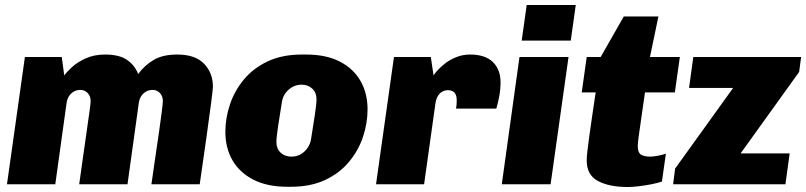

<svg xmlns="http://www.w3.org/2000/svg" viewBox="-20 -740 3238 771"><path d="M8 0 80 -511H228L238 -437Q247 -450 268.5 -470Q290 -490 324 -505.5Q358 -521 402 -521Q459 -521 490 -499.5Q521 -478 535 -443Q560 -477 596.5 -499Q633 -521 692 -521Q764 -521 799.5 -484Q835 -447 835 -392Q835 -383 828 -328.5Q821 -274 809 -188.5Q797 -103 782 0H588Q596 -58 604.5 -114Q613 -170 619.5 -216.5Q626 -263 630 -294.5Q634 -326 634 -334Q634 -354 622 -366.5Q610 -379 593 -379Q578 -379 566 -372Q554 -365 546.5 -353Q539 -341 537 -324L492 0H298Q306 -58 314 -113.5Q322 -169 328.5 -215.5Q335 -262 339.5 -293.5Q344 -325 344 -334Q344 -354 332 -366.5Q320 -379 303 -379Q288 -379 276 -372Q264 -365 256.5 -353Q249 -341 247 -324L202 0Z M1134 10Q1053 10 997.5 -18.5Q942 -47 913.5 -96.5Q885 -146 885 -210Q885 -266 903.5 -321Q922 -376 960 -421.5Q998 -467 1056 -494Q1114 -521 1192 -521H1209Q1290 -521 1345 -492.5Q1400 -464 1428 -414.5Q1456 -365 1456 -301Q1456 -245 1437.5 -190Q1419 -135 1381 -89.5Q1343 -44 1285 -17Q1227 10 1149 10ZM1150 -111Q1171 -111 1187.5 -120.5Q1204 -130 1215 -146Q1226 -162 1229 -181Q1238 -237 1244.5 -280Q1251 -323 1251 -342Q1251 -368 1234 -384Q1217 -400 1191 -400Q1171 -400 1154 -390.5Q1137 -381 1126 -365.5Q1115 -350 1112 -330Q1103 -275 1096.5 -232Q1090 -189 1090 -169Q1090 -143 1107 -127Q1124 -111 1150 -111Z M1490 0 1562 -511H1710L1721 -437Q1724 -443 1736 -456.5Q1748 -470 1767 -485Q1786 -500 1812 -510.5Q1838 -521 1868 -521Q1928 -521 1959 -491Q1990 -461 1990 -410Q1990 -382 1985 -354.5Q1980 -327 1973 -304H1811Q1813 -313 1813.5 -321.5Q1814 -330 1814 -336Q1814 -352 1809.5 -361Q1805 -370 1797 -374Q1789 -378 1779 -378Q1769 -378 1760 -374Q1751 -370 1745 -363.5Q1739 -357 1735 -348Q1731 -339 1729 -328L1683 0Z M1995 0 2066 -511H2263L2191 0ZM2075 -577 2095 -720H2292L2272 -577Z M2501 11Q2427 11 2381.5 -13Q2336 -37 2336 -96Q2336 -107 2338.5 -131Q2341 -155 2346 -190.5Q2351 -226 2357.5 -271Q2364 -316 2372 -369H2316L2336 -511H2392L2485 -674H2624L2590 -511H2710L2690 -369H2570Q2562 -310 2555 -264.5Q2548 -219 2544.5 -190.5Q2541 -162 2541 -154Q2541 -126 2555 -118.5Q2569 -111 2591 -111Q2602 -111 2621.5 -114.5Q2641 -118 2654 -123L2638 -11Q2621 -5 2595.5 0Q2570 5 2544 8Q2518 11 2501 11Z M2683 0 2691 -63 2924 -387H2747L2764 -511H3197L3189 -451L2954 -124H3151L3134 0Z"/></svg>

Font: Chivo Medium Black
Style: Italic
Weight: 900
Italic angle: -8.05°
Version: Version 2.002